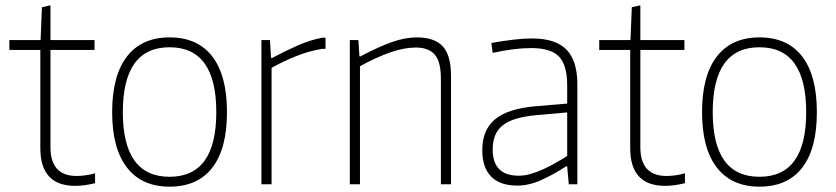

<svg xmlns="http://www.w3.org/2000/svg" viewBox="-20 -690 3129 719"><path d="M262 6Q131 6 131 -135V-503H15V-540H132L137 -663L169 -670V-540H334V-503H169V-139Q169 -31 267 -31Q282 -31 300.5 -33.5Q319 -36 336 -41V-4Q295 6 262 6Z M615 9Q511 9 455.5 -62.5Q400 -134 400 -270Q400 -407 455.5 -478.5Q511 -550 615 -550Q720 -550 775 -478.5Q830 -407 830 -270Q830 -133 775 -62Q720 9 615 9ZM615 -28Q790 -28 790 -270Q790 -513 615 -513Q440 -513 440 -270Q440 -28 615 -28Z M959 -540H991L995 -473H999Q1050 -500 1095.5 -520Q1141 -540 1187 -549H1199V-507H1186Q1137 -499 1089.5 -480Q1042 -461 997 -436V0H959Z M1290 -540H1322L1326 -479H1330Q1400 -516 1449 -533Q1498 -550 1541 -550Q1607 -550 1638 -516.5Q1669 -483 1669 -405V0H1631V-396Q1631 -459 1608 -485.5Q1585 -512 1537 -512Q1493 -512 1440.5 -493.5Q1388 -475 1328 -442V0H1290Z M1917 5Q1852 5 1819 -29Q1786 -63 1786 -128Q1786 -203 1833.5 -243Q1881 -283 1984 -292L2104 -302V-370Q2104 -446 2073.5 -478Q2043 -510 1969 -510Q1907 -510 1825 -492L1820 -529Q1865 -537 1902.5 -541.5Q1940 -546 1973 -546Q2060 -546 2101 -504.5Q2142 -463 2142 -375V0H2110L2104 -67H2100Q2052 -36 2006.5 -15.5Q1961 5 1917 5ZM1923 -32Q1944 -32 1966.5 -38.5Q1989 -45 2012.5 -55.5Q2036 -66 2059 -79Q2082 -92 2104 -106V-269L1991 -259Q1945 -255 1913.5 -245.5Q1882 -236 1862.5 -220.5Q1843 -205 1834 -182.5Q1825 -160 1825 -130Q1825 -32 1923 -32Z M2471 6Q2340 6 2340 -135V-503H2224V-540H2341L2346 -663L2378 -670V-540H2543V-503H2378V-139Q2378 -31 2476 -31Q2491 -31 2509.5 -33.5Q2528 -36 2545 -41V-4Q2504 6 2471 6Z M2824 9Q2720 9 2664.5 -62.5Q2609 -134 2609 -270Q2609 -407 2664.5 -478.5Q2720 -550 2824 -550Q2929 -550 2984 -478.5Q3039 -407 3039 -270Q3039 -133 2984 -62Q2929 9 2824 9ZM2824 -28Q2999 -28 2999 -270Q2999 -513 2824 -513Q2649 -513 2649 -270Q2649 -28 2824 -28Z"/></svg>

Font: Encode Sans Narrow
Style: Thin
Weight: 250
Designer: Pablo Impallari, Andres Torresi
Foundry: Pablo Impallari, Andres Torresi
Version: Version 1.000; ttfautohint (v1.00) -l 8 -r 50 -G 200 -x 14 -